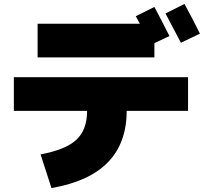

<svg xmlns="http://www.w3.org/2000/svg" viewBox="-20 -870 1040 970"><path d="M990 -700 894 -654Q840 -758 816 -802L912 -850Q958 -766 990 -700ZM170 -580V-750H687Q673 -776 666 -788L760 -835Q801 -758 836 -688L760 -652V-580ZM930 -480V-310H620Q620 15 240 80L185 -90Q313 -114 366.5 -164.5Q420 -215 420 -310H50V-480Z"/></svg>

Font: Mplus 1p Black
Style: Regular
Weight: 900
Version: Version 1.061